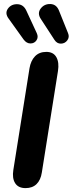

<svg xmlns="http://www.w3.org/2000/svg" viewBox="-20 -940 366 968"><path d="M47.3 -83.4 128.7 -595.6Q135.1 -633.9 156.5 -656.2Q178 -678.4 213.5 -678.4Q249.2 -678.4 264.2 -651.7Q279.1 -624.9 272.3 -582.2L191 -70.8Q185.3 -32.7 164.5 -12.1Q143.6 8.4 108.9 8.4Q72.2 8.4 56.4 -16.5Q40.5 -41.5 47.3 -83.4ZM277.5 -886.2 322.9 -773.3Q331.5 -753 319.4 -736.7Q307.4 -720.4 287.1 -720Q266.9 -719.6 254.3 -739.4L185.7 -844.7Q167.1 -872.7 185 -896.7Q203 -920.6 233.8 -919.7Q264.7 -918.8 277.5 -886.2ZM112.9 -886.2 165.4 -772.9Q174.7 -752.9 164.1 -737Q153.6 -721.2 134 -720.9Q114.3 -720.6 99.3 -740.4L23.7 -845.9Q3.3 -873.1 19.9 -896.4Q36.5 -919.6 67.4 -918.8Q98.3 -918 112.9 -886.2Z"/></svg>

Font: SN Pro Thin
Style: Italic
Weight: 200
Italic angle: -9°
Designer: Tobias Whetton
Foundry: Supernotes
Version: Version 1.003;Glyphs 3.3 (3324)